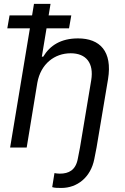

<svg xmlns="http://www.w3.org/2000/svg" viewBox="-20 -747 631 972"><path d="M384.9 0 373.6 58.2C362.6 114.7 328.1 132.1 282.7 132.1C272.7 132.1 262.8 130.7 255.7 129.3L244.3 200.3C255.7 204.5 274.1 204.5 291.2 204.5C370.7 204.5 439.3 150.9 457.4 58.2L468.8 0L527 -346.6C549.7 -487.2 485.8 -552.6 375 -552.6C288.4 -552.6 233 -517 198.9 -460.2H191.8L215.6 -603.7H329.5L340.9 -669H226.2L235.8 -727.3H152L142.4 -669H28.4L17 -603.7H131.4L31.2 0H115.1L169 -328.1C186.1 -423.3 255.7 -477.3 338.1 -477.3C416.2 -477.3 456 -427.6 441.8 -340.9Z"/></svg>

Font: Magic Ui Pro
Style: Italic
Weight: 400
Italic angle: -9.39999°
Designer: Stefan Endress, Andreas Faust
Version: Version 1.000;FEAKit 1.0